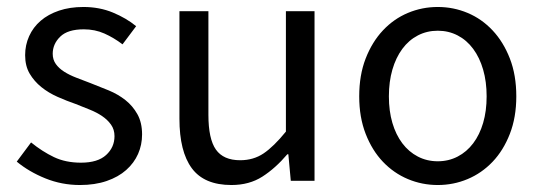

<svg xmlns="http://www.w3.org/2000/svg" viewBox="-20 -518 1545 550"><path d="M209 12Q157 12 110 -7Q63 -26 28 -55L69 -110Q101 -84 134.5 -68Q168 -52 212 -52Q260 -52 284 -74Q308 -96 308 -128Q308 -147 298 -161Q288 -175 272.5 -185.5Q257 -196 237 -204Q217 -212 197 -220Q171 -229 145 -240.5Q119 -252 98.5 -268.5Q78 -285 65 -307Q52 -329 52 -360Q52 -389 63.5 -414.5Q75 -440 96.5 -458.5Q118 -477 149 -487.5Q180 -498 219 -498Q265 -498 303.5 -482Q342 -466 370 -443L331 -391Q306 -410 279 -422Q252 -434 220 -434Q174 -434 152.5 -413Q131 -392 131 -364Q131 -347 140 -334.5Q149 -322 164 -312.5Q179 -303 198.5 -295.5Q218 -288 239 -280Q265 -270 291.5 -259Q318 -248 339 -231.5Q360 -215 373.5 -191Q387 -167 387 -133Q387 -103 375.5 -77Q364 -51 341.5 -31Q319 -11 285.5 0.5Q252 12 209 12Z M643 12Q565 12 529.5 -36Q494 -84 494 -178V-486H577V-189Q577 -120 598.5 -89.5Q620 -59 668 -59Q706 -59 735 -78.5Q764 -98 799 -141V-486H881V0H813L806 -76H803Q769 -36 731.5 -12Q694 12 643 12Z M1234 12Q1189 12 1148.5 -5Q1108 -22 1077 -54.5Q1046 -87 1027.5 -134.5Q1009 -182 1009 -242Q1009 -303 1027.5 -350.5Q1046 -398 1077 -431Q1108 -464 1148.5 -481Q1189 -498 1234 -498Q1279 -498 1319.5 -481Q1360 -464 1391 -431Q1422 -398 1440.5 -350.5Q1459 -303 1459 -242Q1459 -182 1440.5 -134.5Q1422 -87 1391 -54.5Q1360 -22 1319.5 -5Q1279 12 1234 12ZM1234 -56Q1265 -56 1291 -69.5Q1317 -83 1335.5 -107.5Q1354 -132 1364 -166Q1374 -200 1374 -242Q1374 -284 1364 -318.5Q1354 -353 1335.5 -378Q1317 -403 1291 -416.5Q1265 -430 1234 -430Q1203 -430 1177 -416.5Q1151 -403 1132.5 -378Q1114 -353 1104 -318.5Q1094 -284 1094 -242Q1094 -200 1104 -166Q1114 -132 1132.5 -107.5Q1151 -83 1177 -69.5Q1203 -56 1234 -56Z"/></svg>

Font: Processing Sans Pro
Style: Regular
Weight: 400
Designer: Paul D. Hunt
Foundry: Adobe Systems Incorporated
Version: Version 2.020;PS 2.000;hotconv 1.0.86;makeotf.lib2.5.63406